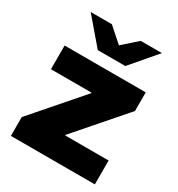

<svg xmlns="http://www.w3.org/2000/svg" viewBox="-180 -874 916 990"><g transform="rotate(30 278.0 -379.5)"><path d="M533 -142V0H33V-112L281 -397V-401H40V-542H523V-431L275 -146V-142ZM494 -759 364 -607H200L70 -759H196L282 -683L368 -759Z"/></g></svg>

Font: CMG Sans ExtraBold
Style: Regular
Weight: 800
Designer: Julieta Ulanovsky
Foundry: Julieta Ulanovsky
Version: Version 7.200